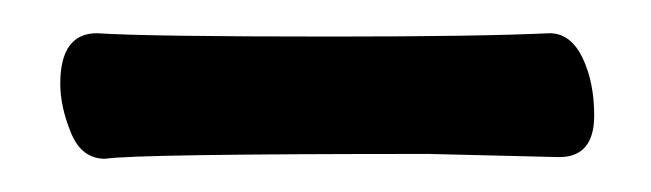

<svg xmlns="http://www.w3.org/2000/svg" viewBox="-20 -308 390 115"><path d="M43 -212.9Q28.8 -212.9 22.5 -228.5Q16.1 -244.1 16.1 -257.8Q16.1 -288.1 38.1 -288.1Q67.9 -286.1 178.2 -286.1Q267.1 -286.1 309.1 -288.1Q321.8 -288.1 328.9 -273.4Q335.9 -258.8 335.9 -238.8Q335.9 -213.9 314.9 -213.9L236.8 -215.8Q61 -215.8 43 -212.9Z"/></svg>

Font: LXGW WenKai Screen
Style: Regular
Weight: 400
Designer: LXGW / Fontworks Inc.
Foundry: LXGW / Fontworks Inc.
Version: Version 1.510;January 18,2025